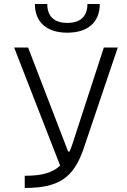

<svg xmlns="http://www.w3.org/2000/svg" viewBox="-20 -928 626 948"><path d="M102.1 0C267.6 0 341.3 -47.9 391.1 -189L561.5 -693.4H492.7L337.4 -216.3C333 -203.1 328.1 -190.9 323.2 -179.7H316.4L118.7 -693.4H49.8L276.9 -110.4C238.8 -74.2 185.1 -60.1 102.1 -60.1ZM312.5 -766.6C414.1 -766.6 472.7 -818.4 472.7 -908.2H411.6C411.6 -845.7 375.5 -814.9 312.5 -814.9C249.5 -814.9 213.4 -845.7 213.4 -908.2H152.3C152.3 -818.4 210.9 -766.6 312.5 -766.6Z"/></svg>

Font: Cascadia Mono Light
Style: Regular
Weight: 300
Monospace: yes
Designer: Aaron Bell
Foundry: Saja Typeworks
Version: Version 2404.023